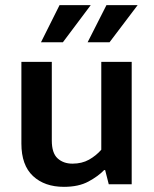

<svg xmlns="http://www.w3.org/2000/svg" viewBox="-20 -715 599 745"><path d="M373 -475H491V0H402L388 -55H384Q361 -31 323 -10.5Q285 10 228 10Q153 10 108 -32Q63 -74 63 -158V-475H181V-170Q181 -121 203.5 -100.5Q226 -80 261 -80Q298 -80 325.5 -95.5Q353 -111 373 -134ZM224 -551H139L211 -695H332ZM405 -551H320L393 -695H514Z"/></svg>

Font: Mukta Malar SemiBold
Style: Regular
Weight: 600
Designer: Aadarsh Rajan, Girish Dalvi, Yashodeep Gholap
Foundry: Ek Type
Version: Version 2.538;PS 1.000;hotconv 16.6.51;makeotf.lib2.5.65220;